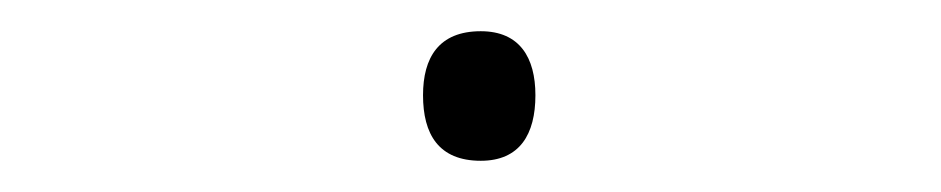

<svg xmlns="http://www.w3.org/2000/svg" viewBox="-20 -557 603 123"><path d="M288 -454C313 -454 323 -471 323 -496C323 -520 313 -537 288 -537C261 -537 251 -520 251 -496C251 -471 261 -454 288 -454Z"/></svg>

Font: Noto Sans Mono SemiCondensed ExtraLight
Style: Regular
Weight: 200
Width: 4
Designer: Monotype Design Team
Foundry: Monotype Imaging Inc.
Version: Version 2.014